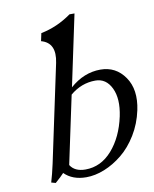

<svg xmlns="http://www.w3.org/2000/svg" viewBox="-81 -760 667 832"><g transform="rotate(-10 252.5 -343.5)"><path d="M167.5 -55.2Q187 -23.9 233.9 -23.9Q302.2 -23.9 351.6 -80.1Q400.9 -136.2 419.9 -225.1Q435.5 -300.3 412.6 -348.1Q389.6 -396 342.3 -396Q280.8 -396 231 -354ZM188.5 -501Q206.5 -586.9 140.6 -605L147.9 -639.2Q219.7 -653.3 282.2 -698.2H304.2L237.8 -384.8Q299.3 -439 372.1 -439Q439.9 -439 479 -382.6Q518.1 -326.2 499.5 -237.8Q487.3 -180.2 458 -132.3Q428.7 -84.5 391.1 -54Q353.5 -23.4 312.3 -6.8Q271 9.8 231.9 9.8Q171.4 9.8 135.7 -25.9Q124 -12.7 96.7 11.2L77.6 5.9Q87.9 -28.3 97.7 -73.2Z"/></g></svg>

Font: Linux Biolinum G
Style: Italic
Weight: 400
Italic angle: -12°
Designer: Philipp H. Poll
Foundry: Philipp H. Poll
Version: Version 0.5.1